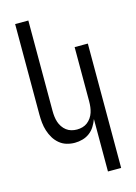

<svg xmlns="http://www.w3.org/2000/svg" viewBox="-139 -808 778 1096"><g transform="rotate(-15 250.0 -260.0)"><path d="M358 215V-95Q350 -73 337.5 -53Q325 -33 306.5 -19Q288 -5 265 1.5Q242 8 219 8Q194 8 170.5 1Q147 -6 128 -22Q109 -38 96.5 -59Q84 -80 76.5 -103.5Q69 -127 66.5 -151.5Q64 -176 64 -200V-735H142V-200Q142 -183 144 -166.5Q146 -150 151 -134.5Q156 -119 165.5 -105Q175 -91 188 -81Q201 -71 217 -66.5Q233 -62 250 -62Q267 -62 283 -66.5Q299 -71 312 -81Q325 -91 334.5 -105Q344 -119 349 -134.5Q354 -150 356 -166.5Q358 -183 358 -200V-520H436V215Z"/></g></svg>

Font: Iosevka Custom
Style: Regular
Weight: 400
Monospace: yes
Designer: Belleve Invis
Foundry: Belleve Invis
Version: Version 32.5.0; ttfautohint (v1.8.4)